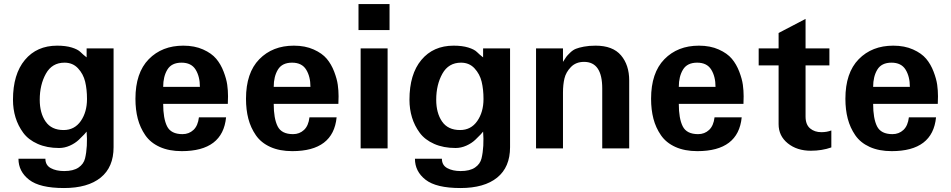

<svg xmlns="http://www.w3.org/2000/svg" viewBox="-20 -742 4755 960"><path d="M547.9 -5.9Q547.9 93.8 483.4 146Q418.9 198.2 299.8 198.2Q178.7 198.2 125.5 156.7Q72.3 115.2 72.3 51.8H207Q207 84 233.9 98.6Q260.7 113.3 300.8 113.3Q346.7 113.3 372.6 95.7Q398.4 78.1 405.3 49.8Q412.1 21.5 414.1 -13.7Q416 -48.8 413.1 -84Q409.2 -79.1 401.4 -70.3Q393.6 -61.5 374.5 -43.5Q355.5 -25.4 329.1 -13.7Q302.7 -2 275.4 -2Q214.8 -2 168.5 -22.5Q122.1 -43 96.2 -78.1Q70.3 -113.3 57.6 -154.8Q44.9 -196.3 44.9 -243.2Q44.9 -371.1 104.5 -442.4Q164.1 -513.7 265.6 -513.7Q308.6 -513.7 338.9 -504.4Q369.1 -495.1 382.3 -481.9Q395.5 -468.8 413.1 -455.1V-500H547.9ZM415 -247.1Q415 -294.9 405.8 -333.5Q396.5 -372.1 370.1 -400.4Q343.8 -428.7 302.7 -428.7Q240.2 -428.7 209.5 -373.5Q178.7 -318.4 178.7 -243.2Q178.7 -176.8 208 -134.3Q237.3 -91.8 297.9 -91.8Q352.5 -91.8 383.8 -136.7Q415 -181.6 415 -247.1Z M1120.1 -260.7Q1120.1 -260.7 1119.1 -222.7H795.9Q795.9 -149.4 815.4 -110.4Q835 -71.3 892.6 -71.3Q924.8 -71.3 947.3 -92.3Q969.7 -113.3 974.6 -155.3H1110.4Q1093.8 13.7 888.7 13.7Q825.2 13.7 778.8 -7.3Q732.4 -28.3 706.5 -65.9Q680.7 -103.5 668.9 -148.4Q657.2 -193.4 657.2 -248Q657.2 -377.9 723.6 -445.8Q790 -513.7 896.5 -513.7Q953.1 -513.7 995.6 -494.6Q1038.1 -475.6 1061 -448.2Q1084 -420.9 1098.1 -383.8Q1112.3 -346.7 1116.2 -317.9Q1120.1 -289.1 1120.1 -260.7ZM979.5 -307.6Q979.5 -359.4 958 -394Q936.5 -428.7 887.7 -428.7Q837.9 -428.7 816.9 -394Q795.9 -359.4 795.9 -307.6Z M1672.9 -260.7Q1672.9 -260.7 1671.9 -222.7H1348.6Q1348.6 -149.4 1368.2 -110.4Q1387.7 -71.3 1445.3 -71.3Q1477.5 -71.3 1500 -92.3Q1522.5 -113.3 1527.3 -155.3H1663.1Q1646.5 13.7 1441.4 13.7Q1377.9 13.7 1331.5 -7.3Q1285.2 -28.3 1259.3 -65.9Q1233.4 -103.5 1221.7 -148.4Q1210 -193.4 1210 -248Q1210 -377.9 1276.4 -445.8Q1342.8 -513.7 1449.2 -513.7Q1505.9 -513.7 1548.3 -494.6Q1590.8 -475.6 1613.8 -448.2Q1636.7 -420.9 1650.9 -383.8Q1665 -346.7 1668.9 -317.9Q1672.9 -289.1 1672.9 -260.7ZM1532.2 -307.6Q1532.2 -359.4 1510.7 -394Q1489.3 -428.7 1440.4 -428.7Q1390.6 -428.7 1369.6 -394Q1348.6 -359.4 1348.6 -307.6Z M1927.7 -591.8H1772.5V-721.7H1927.7ZM1918 0H1783.2V-500H1918Z M2530.3 -5.9Q2530.3 93.8 2465.8 146Q2401.4 198.2 2282.2 198.2Q2161.1 198.2 2107.9 156.7Q2054.7 115.2 2054.7 51.8H2189.5Q2189.5 84 2216.3 98.6Q2243.2 113.3 2283.2 113.3Q2329.1 113.3 2355 95.7Q2380.9 78.1 2387.7 49.8Q2394.5 21.5 2396.5 -13.7Q2398.4 -48.8 2395.5 -84Q2391.6 -79.1 2383.8 -70.3Q2376 -61.5 2356.9 -43.5Q2337.9 -25.4 2311.5 -13.7Q2285.2 -2 2257.8 -2Q2197.3 -2 2150.9 -22.5Q2104.5 -43 2078.6 -78.1Q2052.7 -113.3 2040 -154.8Q2027.3 -196.3 2027.3 -243.2Q2027.3 -371.1 2086.9 -442.4Q2146.5 -513.7 2248 -513.7Q2291 -513.7 2321.3 -504.4Q2351.6 -495.1 2364.7 -481.9Q2377.9 -468.8 2395.5 -455.1V-500H2530.3ZM2397.5 -247.1Q2397.5 -294.9 2388.2 -333.5Q2378.9 -372.1 2352.5 -400.4Q2326.2 -428.7 2285.2 -428.7Q2222.7 -428.7 2191.9 -373.5Q2161.1 -318.4 2161.1 -243.2Q2161.1 -176.8 2190.4 -134.3Q2219.7 -91.8 2280.3 -91.8Q2335 -91.8 2366.2 -136.7Q2397.5 -181.6 2397.5 -247.1Z M3126 0H2991.2V-299.8Q2991.2 -432.6 2900.4 -432.6Q2859.4 -432.6 2834.5 -406.7Q2809.6 -380.9 2802.2 -349.6Q2794.9 -318.4 2794.9 -279.3V0H2660.2V-500H2794.9V-432.6Q2806.6 -451.2 2811.5 -458Q2816.4 -464.8 2830.6 -478.5Q2844.7 -492.2 2859.4 -498Q2874 -503.9 2899.4 -508.8Q2924.8 -513.7 2958 -513.7Q3043.9 -513.7 3085 -465.3Q3126 -417 3126 -339.8Z M3698.2 -260.7Q3698.2 -260.7 3697.3 -222.7H3374Q3374 -149.4 3393.6 -110.4Q3413.1 -71.3 3470.7 -71.3Q3502.9 -71.3 3525.4 -92.3Q3547.9 -113.3 3552.7 -155.3H3688.5Q3671.9 13.7 3466.8 13.7Q3403.3 13.7 3356.9 -7.3Q3310.5 -28.3 3284.7 -65.9Q3258.8 -103.5 3247.1 -148.4Q3235.4 -193.4 3235.4 -248Q3235.4 -377.9 3301.8 -445.8Q3368.2 -513.7 3474.6 -513.7Q3531.2 -513.7 3573.7 -494.6Q3616.2 -475.6 3639.2 -448.2Q3662.1 -420.9 3676.3 -383.8Q3690.4 -346.7 3694.3 -317.9Q3698.2 -289.1 3698.2 -260.7ZM3557.6 -307.6Q3557.6 -359.4 3536.1 -394Q3514.6 -428.7 3465.8 -428.7Q3416 -428.7 3395 -394Q3374 -359.4 3374 -307.6Z M4136.7 -4.9Q4089.8 11.7 4034.2 11.7Q3964.8 11.7 3918.9 -25.4Q3873 -62.5 3873 -121.1V-415H3773.4V-500H3873V-577.1L4007.8 -647.5V-500H4127V-415H4007.8V-159.2Q4007.8 -119.1 4030.3 -100.1Q4052.7 -81.1 4086.9 -81.1Q4114.3 -81.1 4136.7 -89.8Z M4669.9 -260.7Q4669.9 -260.7 4668.9 -222.7H4345.7Q4345.7 -149.4 4365.2 -110.4Q4384.8 -71.3 4442.4 -71.3Q4474.6 -71.3 4497.1 -92.3Q4519.5 -113.3 4524.4 -155.3H4660.2Q4643.6 13.7 4438.5 13.7Q4375 13.7 4328.6 -7.3Q4282.2 -28.3 4256.3 -65.9Q4230.5 -103.5 4218.8 -148.4Q4207 -193.4 4207 -248Q4207 -377.9 4273.4 -445.8Q4339.8 -513.7 4446.3 -513.7Q4502.9 -513.7 4545.4 -494.6Q4587.9 -475.6 4610.8 -448.2Q4633.8 -420.9 4647.9 -383.8Q4662.1 -346.7 4666 -317.9Q4669.9 -289.1 4669.9 -260.7ZM4529.3 -307.6Q4529.3 -359.4 4507.8 -394Q4486.3 -428.7 4437.5 -428.7Q4387.7 -428.7 4366.7 -394Q4345.7 -359.4 4345.7 -307.6Z"/></svg>

Font: FreeUniversal
Style: Bold
Weight: 700
Version: Version 1.001